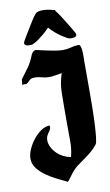

<svg xmlns="http://www.w3.org/2000/svg" viewBox="-100 -955 586 1021"><g transform="rotate(-10 192.5 -444.0)"><path d="M132 -703Q137 -703 153.5 -699Q170 -695 191 -690.5Q212 -686 235 -682Q258 -678 277 -678Q300 -678 321.5 -684Q343 -690 363 -690Q370 -690 373.5 -678.5Q377 -667 378 -651.5Q379 -636 378.5 -620.5Q378 -605 378 -598Q378 -581 378 -543.5Q378 -506 378 -459.5Q378 -413 377.5 -362Q377 -311 375 -267Q373 -223 369.5 -192Q366 -161 361 -154Q346 -134 327.5 -118.5Q309 -103 289 -89Q269 -75 249.5 -60.5Q230 -46 215 -27Q206 -16 198.5 -5Q191 6 181 17Q159 6 129 -8.5Q99 -23 71.5 -42Q44 -61 25 -85Q6 -109 6 -139Q6 -161 17.5 -188Q29 -215 48 -239Q67 -263 90 -279Q113 -295 137 -295L138 -287Q138 -279 134 -272Q130 -265 124.5 -257.5Q119 -250 115 -241Q111 -232 111 -220Q111 -200 121 -181Q131 -162 146.5 -147Q162 -132 181.5 -122.5Q201 -113 220 -110Q231 -152 230.5 -192Q230 -232 230 -275V-358Q230 -410 231 -459Q232 -508 249 -558Q232 -556 214 -552.5Q196 -549 179 -549Q159 -549 141 -554.5Q123 -560 104 -560Q92 -560 86 -558Q80 -556 76 -552.5Q72 -549 67.5 -544Q63 -539 54 -534H30Q33 -540 33 -548Q33 -556 35 -563Q58 -593 76 -618.5Q94 -644 108 -680Q113 -692 122 -699Q128 -703 132 -703ZM166 -893H167Q174 -901 187.5 -903.5Q201 -906 216 -905Q231 -904 245.5 -901Q260 -898 269 -895H274L272 -891Q282 -880 296 -858.5Q310 -837 333 -799Q339 -788 345 -779Q351 -770 357 -758Q363 -747 359.5 -741.5Q356 -736 349.5 -734Q343 -732 335.5 -732Q328 -732 325 -732Q320 -732 308.5 -738Q297 -744 282 -754Q267 -764 250.5 -778Q234 -792 219 -809Q204 -793 187.5 -779Q171 -765 157 -755Q143 -745 131.5 -739.5Q120 -734 115 -734Q112 -734 104.5 -734Q97 -734 90.5 -736Q84 -738 80.5 -743.5Q77 -749 83 -760Q89 -772 95 -781Q101 -790 107 -801Q130 -838 143 -859.5Q156 -881 166 -892Z"/></g></svg>

Font: CAT Schmalfette Thannhaeuser
Style: Regular
Weight: 700
Designer: Peter Wiegel nach Herbert Thanhaeuser 1939/40
Foundry: CAT-Fonts, Peter Wiegel
Version: Version 1.000